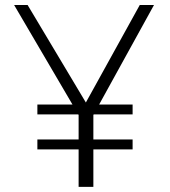

<svg xmlns="http://www.w3.org/2000/svg" viewBox="-20 -730 664 750"><path d="M126 -321.8V-283.2H498V-321.8ZM126 -185.1V-146.5H498V-185.1ZM344.7 0V-280.8L581.5 -710.4H525.9L315.4 -329.6L87.9 -710.4H35.2L287.1 -280.8V0Z"/></svg>

Font: My Font
Style: ExtraLight
Weight: 500
Designer: Vernon Adams
Foundry: newtypography
Version: Version 0.001